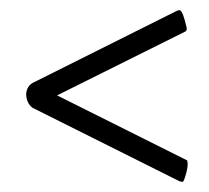

<svg xmlns="http://www.w3.org/2000/svg" viewBox="-20 -324 409 376"><path d="M346.7 -8.8Q349.1 -1.5 344.7 14.9Q340.3 31.2 337.9 32.2Q333.5 31.7 332 31.2L43.9 -112.8Q31.7 -121.6 31.2 -140.1Q32.7 -155.3 43.9 -161.6L327.1 -303.2Q331.1 -304.2 332 -304.2Q338.4 -302.2 345.7 -269Q346.2 -264.2 342.8 -262.2L91.8 -137.2L346.7 -9.8Z"/></svg>

Font: AMoshref-Thulth
Style: Regular
Weight: 400
Designer: Ali Moshref
Foundry: Ali Moshref
Version: Version 0.1